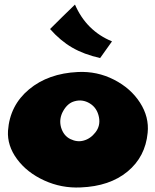

<svg xmlns="http://www.w3.org/2000/svg" viewBox="-20 -842 677 840"><path d="M470 -661Q445 -626 418 -588Q347 -604 295.5 -634Q244 -664 199 -715Q252 -768 308 -822Q358 -707 470 -661ZM321 -527Q405 -531 478.5 -493.5Q552 -456 592.5 -393Q633 -330 626 -261Q616 -156 538 -91.5Q460 -27 333 -22Q249 -18 173.5 -52.5Q98 -87 54.5 -146Q11 -205 15 -270Q23 -381 107 -451Q191 -521 321 -527ZM346 -227Q376 -235 398 -263.5Q420 -292 413 -329Q405 -370 373 -389.5Q341 -409 306 -399Q276 -391 256.5 -356.5Q237 -322 247 -285Q258 -248 288 -233.5Q318 -219 346 -227Z"/></svg>

Font: LONDON PRESLEY
Style: Regular
Weight: 400
Version: Version 001.000